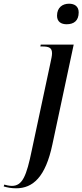

<svg xmlns="http://www.w3.org/2000/svg" viewBox="-151 -777 445 1037"><path d="M209 -646C248 -646 274 -665 274 -710C274 -744 250 -757 222 -757C187 -757 157 -737 157 -692C157 -659 180 -646 209 -646ZM-64 240C27 240 95 179 132 3L247 -536H69L67 -526H78C115 -526 130 -518 130 -489C130 -475 126 -460 122 -440L21 33C-8 175 -30 227 -87 227C-100 227 -119 223 -128 220L-131 230C-110 236 -90 240 -64 240Z"/></svg>

Font: Noto Serif Display Condensed Medium
Style: Italic
Weight: 500
Width: 3
Italic angle: -12°
Designer: Monotype Design Team
Foundry: Monotype Imaging Inc.
Version: Version 2.009